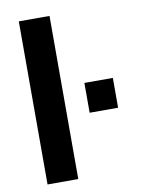

<svg xmlns="http://www.w3.org/2000/svg" viewBox="-82 -780 626 837"><g transform="rotate(-10 230.5 -361.0)"><path d="M60 0H196V-722H60ZM421 -276V-408H295V-276Z"/></g></svg>

Font: Perun
Style: Bold
Weight: 700
Foundry: Copyright (c) Stefan Peev, Context Ltd, 2016
Version: Version 1.089